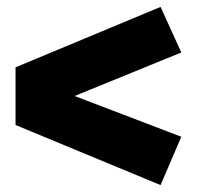

<svg xmlns="http://www.w3.org/2000/svg" viewBox="-20 -611 570 556"><path d="M445 -591 25 -416V-249L445 -75L505 -215L196 -333L505 -459Z"/></svg>

Font: Fira Sans Heavy
Style: Regular
Weight: 900
Designer: bBox Type GmbH & Carrois Corporate GbR & Edenspiekermann AG
Foundry: bBox Type GmbH & Carrois Corporate GbR & Edenspiekermann AG
Version: Version 4.300;PS 004.300;hotconv 1.0.88;makeotf.lib2.5.64775